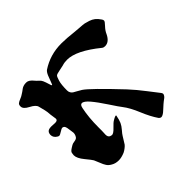

<svg xmlns="http://www.w3.org/2000/svg" viewBox="-124 -595 734 734"><g transform="rotate(-45 243.0 -228.0)"><path d="M68.4 -315.4Q68.4 -320.3 59.6 -353.5Q56.6 -366.2 33.7 -377.9Q10.7 -389.6 10.7 -403.3V-405.3Q10.7 -413.1 15.6 -417Q20.5 -420.9 30.3 -424.8Q40 -428.7 43.9 -431.6Q47.9 -433.6 54.7 -438.5Q61.5 -443.4 65.4 -446.3Q69.3 -449.2 75.7 -451.2Q82 -453.1 87.9 -453.1H91.8Q104.5 -453.1 119.1 -434.6Q123 -429.7 129.9 -423.8Q136.7 -418 140.1 -410.6Q143.6 -403.3 150.4 -380.9Q152.3 -376 153.3 -376Q155.3 -376 159.2 -387.7Q163.1 -399.4 168.9 -413.1Q174.8 -426.8 181.6 -431.6Q230.5 -463.9 291 -463.9Q318.4 -463.9 360.4 -459Q367.2 -458 384.3 -457Q401.4 -456.1 408.7 -454.6Q416 -453.1 427.7 -449.2Q439.5 -445.3 448.2 -438.5Q457 -431.6 464.8 -419.9Q468.8 -415 468.8 -410.2Q468.8 -405.3 456.5 -392.6Q444.3 -379.9 438.5 -366.2Q424.8 -337.9 402.3 -337.9Q394.5 -337.9 389.6 -341.8Q312.5 -404.3 262.7 -404.3Q248 -404.3 236.3 -400.4Q229.5 -398.4 213.4 -395.5Q197.3 -392.6 193.4 -389.2Q189.5 -385.7 184.6 -369.1Q179.7 -352.5 179.7 -321.3Q179.7 -313.5 183.1 -308.1Q186.5 -302.7 190.9 -299.8Q195.3 -296.9 205.6 -291.5Q215.8 -286.1 221.7 -282.2Q247.1 -265.6 344.7 -162.1Q360.4 -144.5 369.6 -133.8Q378.9 -123 394.5 -102.5Q410.2 -82 427.7 -59.6Q430.7 -54.7 430.7 -52.7Q430.7 -48.8 427.7 -44.4Q424.8 -40 421.4 -37.6Q418 -35.2 411.6 -30.3Q405.3 -25.4 403.3 -23.4Q400.4 -20.5 393.6 -14.6Q386.7 -8.8 382.8 -4.9Q378.9 -1 373 2.4Q367.2 5.9 363.3 5.9Q357.4 5.9 352.5 0Q335 -25.4 318.8 -64.5Q302.7 -103.5 285.2 -126Q277.3 -135.7 253.9 -171.4Q230.5 -207 213.4 -227.1Q196.3 -247.1 185.5 -247.1Q176.8 -247.1 173.8 -231.4Q165 -189.5 165 -136.7V-123V-119.1Q165 -115.2 164.6 -108.4Q164.1 -101.6 164.1 -97.7Q164.1 -85 172.9 -81.1Q178.7 -79.1 180.7 -79.1Q189.5 -79.1 204.1 -94.7Q218.8 -110.4 226.6 -114.3Q228.5 -115.2 233.4 -118.2Q245.1 -124 245.1 -120.1Q241.2 -99.6 236.3 -88.9Q231.4 -78.1 221.2 -66.4Q210.9 -54.7 207 -47.9Q204.1 -43.9 198.2 -33.7Q192.4 -23.4 189 -19Q185.5 -14.6 178.7 -9.3Q171.9 -3.9 164.1 0Q145.5 7.8 130.9 7.8Q113.3 7.8 100.6 0Q89.8 -5.9 84 -14.6Q78.1 -23.4 72.8 -37.6Q67.4 -51.8 63.5 -59.6Q60.5 -65.4 41.5 -88.4Q22.5 -111.3 22.5 -127.9Q22.5 -128.9 22.9 -130.9Q23.4 -132.8 23.4 -134.8Q23.4 -140.6 26.4 -144.5Q29.3 -148.4 37.1 -153.3Q44.9 -158.2 46.9 -159.2Q50.8 -162.1 62 -163.6Q73.2 -165 77.1 -170.9Q83 -179.7 83 -189.5Q83 -193.4 81.5 -200.7Q80.1 -208 80.1 -210Q78.1 -228.5 72.3 -231.4Q68.4 -233.4 66.4 -233.4Q61.5 -233.4 51.3 -226.6Q41 -219.7 36.1 -219.7Q34.2 -219.7 30.3 -221.7Q14.6 -230.5 14.6 -246.1Q14.6 -252 17.6 -257.8Q22.5 -266.6 39.1 -266.6Q43 -266.6 49.8 -266.1Q56.6 -265.6 59.6 -265.6Q73.2 -265.6 73.2 -274.4V-276.4Q68.4 -306.6 68.4 -315.4Z"/></g></svg>

Font: Isabella
Style: Medium
Weight: 500
Designer: John Stracke
Version: Version 001.202